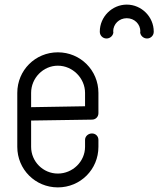

<svg xmlns="http://www.w3.org/2000/svg" viewBox="-20 -811 687 833"><path d="M442 -644C458 -644 472 -657 472 -673L471 -674C471 -707 497 -732 530 -732C563 -732 589 -707 589 -674L588 -673C588 -657 602 -644 618 -644C634 -644 647 -657 647 -673V-674C647 -738 594 -791 530 -791C466 -791 413 -738 413 -674V-673C413 -657 426 -644 442 -644ZM231 -584C133 -584 55 -506 55 -408V-322V-316V-312V-174C55 -76 133 2 231 2C329 2 407 -76 407 -174V-204C407 -220 395 -232 379 -232C363 -232 349 -220 349 -204V-174C349 -110 295 -58 231 -58C167 -58 115 -110 115 -174V-288L379 -292C395 -292 407 -304 407 -320V-408C407 -506 329 -584 231 -584ZM231 -526C295 -526 349 -472 349 -408V-350L115 -346V-408C115 -472 167 -526 231 -526Z"/></svg>

Font: bauhaus_2017
Style: _regular
Weight: 400
Version: Version 1.0